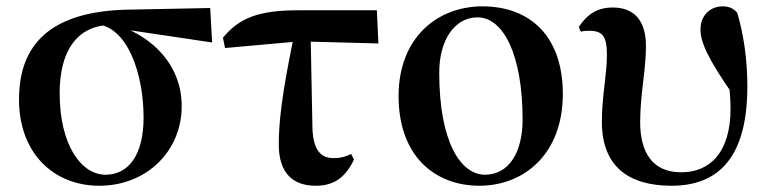

<svg xmlns="http://www.w3.org/2000/svg" viewBox="-20 -572 2439 608"><path d="M294.5 16.2C445.4 16.2 555.4 -94.8 555.4 -235.7C555.4 -390.9 424.9 -483.1 304.9 -504.5L283.2 -495.5C384 -489 434.7 -337.8 434.7 -199.6C434.7 -85.8 389.9 -18.7 314.2 -18.7C238.1 -18.7 168.9 -111 168.9 -277.8C168.9 -406.4 221.1 -494 336.9 -493.5L363.8 -480.3L651.7 -437.5L645.6 -546.6L382.5 -541.4C140.1 -535.7 40.2 -431.5 40.2 -257.1C40.2 -85.5 151.1 16.2 294.5 16.2Z M692.6 -419.9 927.7 -441 1178.3 -434.4 1173.4 -539.4H923.8C798.8 -539.4 737.5 -515.1 685.9 -452.5ZM979.7 16.2C1039.2 16.2 1074.2 -11.3 1101 -66.6L1091.8 -84.6C1075 -75.6 1058 -71.3 1036.5 -71.3C996.6 -71.3 972.1 -95.3 969.4 -165.9L963.7 -459.8H910.8C890.8 -356.6 862.8 -227.3 862.8 -114.6C862.8 -20 911.2 16.2 979.7 16.2Z M1498.2 16.2C1638.1 16.2 1762.3 -82.9 1762.3 -274.3C1762.3 -458 1657.8 -551.9 1507.6 -551.9C1365.5 -551.9 1242.2 -453.2 1242.2 -267.9C1242.2 -76.5 1358.1 16.2 1498.2 16.2ZM1515.4 -18.7C1439.8 -18.7 1370.9 -120.9 1370.9 -341.7C1370.9 -445.8 1420 -517 1492.1 -517C1574.1 -517 1634.9 -398.2 1634.9 -193.3C1634.9 -91.6 1592.9 -18.7 1515.4 -18.7Z M2106.5 16.2C2260 16.2 2346.6 -79.3 2346.6 -297.8C2346.6 -384.6 2334.8 -463.5 2314.6 -531.4C2303.2 -545 2289.3 -551.9 2268.3 -551.9C2230 -551.9 2198.2 -524 2198.2 -479.1C2198.2 -436.7 2223.3 -383.8 2301.9 -270.9L2299.8 -361.2L2280.4 -362.1C2288.2 -318.4 2293.4 -268.8 2293.4 -228.2C2293.4 -88.2 2227.4 -26.4 2137.1 -26.4C2046.8 -26.4 2007.2 -88.4 2007.2 -185.4C2007.2 -272.4 2025.5 -350.4 2025.5 -425.8C2025.5 -502.9 1991.6 -548.2 1920.5 -548.2C1873.1 -548.2 1840.4 -528.6 1812.8 -486.5L1819.3 -471.5C1827.3 -474.2 1836.1 -474.5 1845.7 -474.5C1888.9 -474.5 1901.9 -456.5 1901.9 -397.3C1901.9 -336.4 1885.9 -267 1885.9 -186.6C1885.9 -48.8 1966.1 16.2 2106.5 16.2Z"/></svg>

Font: Source Han Serif CN VF
Style: Regular
Weight: 250
Designer: Ryoko NISHIZUKA 西塚涼子 (kana & ideographs); Frank Grießhammer (Latin, Greek & Cyrillic); Wenlong ZHANG 张文龙 (bopomofo); San
Foundry: Adobe
Version: Version 2.002;hotconv 1.1.0;makeotfexe 2.6.0